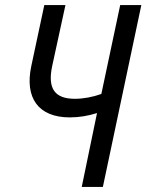

<svg xmlns="http://www.w3.org/2000/svg" viewBox="-20 -734 575 754"><path d="M301 0H384L535 -714H452L378 -365C345 -353 307 -346 274 -346C195 -346 166 -386 185 -475L237 -714H154L103 -475C76 -349 131 -273 254 -273C291 -273 326 -279 361 -290Z"/></svg>

Font: Noto Sans Condensed
Style: Italic
Weight: 400
Width: 3
Italic angle: -12°
Designer: Monotype Design Team
Foundry: Monotype Imaging Inc.
Version: Version 2.013